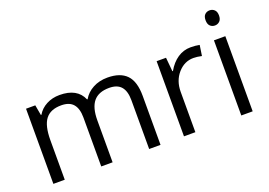

<svg xmlns="http://www.w3.org/2000/svg" viewBox="-103 -1010 1797 1285"><g transform="rotate(-20 795.5 -367.0)"><path d="M768.1 0V-348.1Q768.1 -412.1 740.7 -444.1Q713.4 -476.1 655.8 -476.1Q580.1 -476.1 543.9 -432.6Q507.8 -389.2 507.8 -298.8V0H426.8V-348.1Q426.8 -412.1 399.4 -444.1Q372.1 -476.1 314 -476.1Q237.8 -476.1 202.4 -430.4Q167 -384.8 167 -280.8V0H85.9V-535.2H151.9L165 -461.9H168.9Q191.9 -501 233.6 -522.9Q275.4 -544.9 327.1 -544.9Q452.6 -544.9 491.2 -454.1H495.1Q519 -496.1 564.5 -520.5Q609.9 -544.9 668 -544.9Q758.8 -544.9 804 -498.3Q849.1 -451.7 849.1 -349.1V0Z M1260.3 -544.9Q1295.9 -544.9 1324.2 -539.1L1313 -463.9Q1279.8 -471.2 1254.4 -471.2Q1189.5 -471.2 1143.3 -418.5Q1097.2 -365.7 1097.2 -287.1V0H1016.1V-535.2H1083L1092.3 -436H1096.2Q1126 -488.3 1168 -516.6Q1210 -544.9 1260.3 -544.9Z M1505.4 0H1424.3V-535.2H1505.4ZM1417.5 -680.2Q1417.5 -708 1431.2 -720.9Q1444.8 -733.9 1465.3 -733.9Q1484.9 -733.9 1499 -720.7Q1513.2 -707.5 1513.2 -680.2Q1513.2 -652.8 1499 -639.4Q1484.9 -626 1465.3 -626Q1444.8 -626 1431.2 -639.4Q1417.5 -652.8 1417.5 -680.2Z"/></g></svg>

Font: f01947593
Style: Regular
Weight: 400
Foundry: Ascender Corporation
Version: Version 1.10